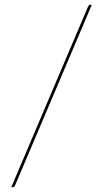

<svg xmlns="http://www.w3.org/2000/svg" viewBox="-20 -740 430 799"><path d="M27 39 347 -714Q349 -717 351 -718.5Q353 -720 357 -720H362L42 33Q41 37 37.5 38Q34 39 31 39Z"/></svg>

Font: Aleo Thin
Style: Regular
Weight: 250
Designer: Alessio Laiso
Foundry: Alessio Laiso
Version: Version 2.001;gftools[0.9.29]